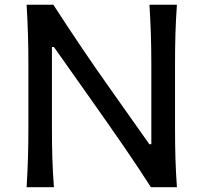

<svg xmlns="http://www.w3.org/2000/svg" viewBox="-20 -776 843 796"><path d="M90.3 0Q94.2 -62.5 95.9 -120.8Q97.7 -179.2 97.7 -249.5V-503.9Q97.7 -575.2 95.9 -634Q94.2 -692.9 90.3 -756.3H201.2Q262.2 -662.1 320.6 -575.7Q378.9 -489.3 439 -404.8L599.1 -178.2H607.4V-503.9Q607.4 -575.2 605.5 -634Q603.5 -692.9 599.6 -756.3H713.4Q709 -692.9 707.3 -634Q705.6 -575.2 705.6 -503.9V-249.5Q705.6 -179.2 707.3 -120.8Q709 -62.5 713.4 0H605.5Q554.7 -79.6 496.1 -164.8Q437.5 -250 364.7 -353L203.6 -581.1H195.3V-249.5Q195.3 -179.2 197 -120.8Q198.7 -62.5 203.6 0Z"/></svg>

Font: Pinar-DS2-FD Medium
Style: Regular
Weight: 500
Designer: Amin Abedi
Version: Version 3.000